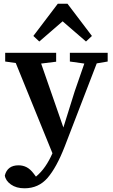

<svg xmlns="http://www.w3.org/2000/svg" viewBox="-20 -775 609 1036"><path d="M357 -443V-490H561V-443L502 -433L329 16Q285 129 236.5 185Q188 241 112 241Q68 241 39 220.5Q10 200 6 172Q20 117 80 117Q104 117 124 127.5Q144 138 162 162L174 178Q202 155 224 123Q246 91 263 52L65 -435L8 -443V-490H283V-442L202 -432L322 -87L383 -282L435 -432ZM444 -551 318 -660 192 -551 160 -581 292 -755H344L476 -581Z"/></svg>

Font: Source Serif 4 SmText Semibold
Style: Regular
Weight: 600
Designer: Frank Grießhammer
Foundry: Adobe
Version: Version 4.005;hotconv 1.1.0;makeotfexe 2.6.0